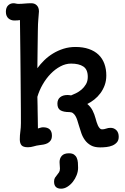

<svg xmlns="http://www.w3.org/2000/svg" viewBox="-20 -890 767 1179"><path d="M16.1 0ZM101.6 -34.2Q101.6 -59.1 105 -83Q108.4 -106.9 108.4 -133.8Q108.4 -162.6 108.2 -208.3Q107.9 -253.9 107.4 -309.1Q106.9 -364.3 106.4 -426Q106 -487.8 105.2 -548.3Q104.5 -608.9 103.8 -665.3Q103 -721.7 102.5 -766.6Q88.9 -764.2 67.4 -764.2Q58.6 -764.2 49.6 -767.1Q40.5 -770 33 -776.1Q25.4 -782.2 20.8 -792.5Q16.1 -802.7 16.1 -817.4Q16.1 -843.3 29.8 -856.7Q43.5 -870.1 62.5 -870.1Q69.8 -870.1 77.4 -868.2Q85 -866.2 93.3 -866.2Q112.8 -866.2 132.1 -868.2Q151.4 -870.1 172.9 -870.1Q193.4 -870.1 206.3 -856.7Q219.2 -843.3 219.2 -819.8Q218.3 -806.6 217.3 -795.4Q216.3 -784.2 215.3 -771Q214.4 -757.8 213.4 -741.2Q212.4 -724.6 212.4 -700.7Q211.4 -634.3 210.7 -576.4Q210 -518.6 209.5 -471.2Q227.5 -496.1 251.7 -519.8Q275.9 -543.5 305.4 -561.5Q335 -579.6 369.6 -590.6Q404.3 -601.6 443.4 -601.6Q490.2 -601.6 525.9 -589.1Q561.5 -576.7 585.2 -554Q608.9 -531.2 620.8 -498.8Q632.8 -466.3 632.8 -426.8Q632.8 -394 622.8 -366.7Q612.8 -339.4 596.4 -317.4Q580.1 -295.4 559.1 -278.8Q538.1 -262.2 516.1 -251.5Q537.1 -233.9 548.6 -211.2Q560.1 -188.5 566.9 -162.6Q569.8 -152.3 573.2 -140.6Q576.7 -128.9 581.5 -118.9Q586.4 -108.9 592.5 -102.3Q598.6 -95.7 606 -95.7Q619.1 -95.7 631.8 -100.3Q644.5 -105 658.7 -105Q680.2 -105 694.6 -90.6Q709 -76.2 709 -49.8Q709 -28.8 698 -16.1Q687 -3.4 670.2 3.7Q653.3 10.7 633.3 12.9Q613.3 15.1 594.7 15.1Q560.5 15.1 538.6 2.9Q516.6 -9.3 502.2 -28.8Q487.8 -48.3 479.5 -72.3Q471.2 -96.2 464.4 -119.6Q459.5 -136.2 454.8 -151.1Q450.2 -166 443.6 -177.2Q437 -188.5 428.2 -195.1Q419.4 -201.7 406.2 -201.7Q369.6 -201.7 351.1 -212.9Q332.5 -224.1 332.5 -253.4Q332.5 -279.3 349.4 -293Q366.2 -306.6 394 -306.6Q400.9 -306.6 406 -305.9Q411.1 -305.2 416.5 -304.2Q429.2 -309.1 446.8 -317.6Q464.4 -326.2 480.5 -339.8Q496.6 -353.5 507.8 -372.6Q519 -391.6 519 -418Q519 -463.4 491.9 -481.4Q464.8 -499.5 416.5 -499.5Q383.3 -499.5 351.1 -482.4Q318.8 -465.3 291.3 -437Q263.7 -408.7 242.4 -371.8Q221.2 -335 209.5 -295.4L210.9 -232.4Q210.9 -228 210.9 -222.4Q210.9 -216.8 211.2 -203.6Q211.4 -190.4 211.9 -166.3Q212.4 -142.1 212.9 -101.1Q220.2 -103 228.3 -105.7Q236.3 -108.4 244.6 -108.4Q271.5 -108.4 285.2 -95.5Q298.8 -82.5 298.8 -57.6Q298.8 -39.1 291.5 -28.1Q284.2 -17.1 272.7 -11Q261.2 -4.9 247.6 -2.4Q233.9 0 221.2 1.5Q204.1 3.4 186.8 8.8Q169.4 14.2 151.4 14.2Q122.6 14.2 112.1 2Q101.6 -10.3 101.6 -34.2ZM345.7 105.5Q345.7 82 359.6 66.7Q373.5 51.3 403.3 51.3Q423.3 51.3 434.6 59.1Q445.8 66.9 451.4 79.6Q457 92.3 458.3 108.2Q459.5 124 459.5 140.6Q459.5 162.6 450.7 185.3Q441.9 208 427.2 226.6Q412.6 245.1 393.8 256.8Q375 268.6 355.5 268.6Q312 268.6 312 225.1Q312 210.4 317.6 201.4Q323.2 192.4 330.1 184.6Q336.9 176.8 342.5 168Q348.1 159.2 348.1 145Q348.1 135.7 346.9 126.2Q345.7 116.7 345.7 105.5Z"/></svg>

Font: Autour One
Style: Regular
Weight: 400
Version: Version 1.007; ttfautohint (v0.92) -l 24 -r 24 -G 200 -x 7 -